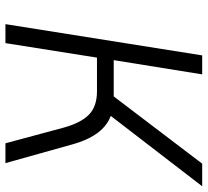

<svg xmlns="http://www.w3.org/2000/svg" viewBox="-48 -696 745 688"><g transform="rotate(90 324.0 -352.5)"><path d="M67 0 179 -705H247L196 -388H342L313 -371L567 -705H648L384 -362L363 -385Q398 -381 423.5 -363Q449 -345 467 -315Q485 -285 497 -243L565 0H494L438 -208Q421 -270 391.5 -299Q362 -328 308 -328H187L135 0Z"/></g></svg>

Font: Nunito Sans 7pt SemiCondensed Light
Style: Italic
Weight: 300
Width: 4
Italic angle: -9°
Designer: Vernon Adams
Foundry: Vernon Adams
Version: Version 3.101;gftools[0.9.27]